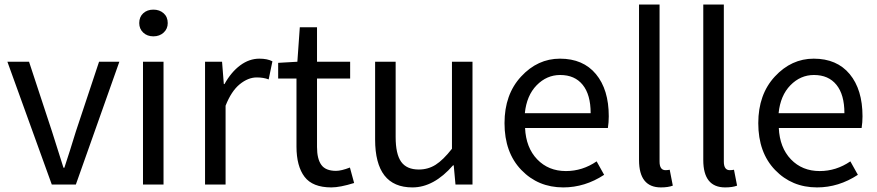

<svg xmlns="http://www.w3.org/2000/svg" viewBox="-20 -816 3876 849"><path d="M209 0 12.7 -543H108.4L210 -234.4Q251 -104.5 260.7 -74.2H264.6Q271.5 -94.7 289.1 -149.9Q306.6 -205.1 315.4 -234.4L418 -543H507.8L315.4 0Z M612.3 0V-543H703.1V0ZM595.7 -713.9Q595.7 -741.2 613.3 -757.3Q630.9 -773.4 658.2 -773.4Q685.5 -773.4 703.6 -757.3Q721.7 -741.2 721.7 -713.9Q721.7 -688.5 703.6 -671.9Q685.5 -655.3 658.2 -655.3Q630.9 -655.3 613.3 -671.9Q595.7 -688.5 595.7 -713.9Z M886.7 0V-543H961.9L969.7 -444.3H972.7Q1002 -497.1 1042 -526.9Q1082 -556.6 1127 -556.6Q1162.1 -556.6 1184.6 -544.9L1168 -464.8Q1145.5 -473.6 1115.2 -473.6Q1077.1 -473.6 1040 -443.4Q1002.9 -413.1 977.5 -348.6V0Z M1445.3 12.7Q1362.3 12.7 1326.7 -34.2Q1291 -81.1 1291 -168V-468.8H1210V-538.1L1294.9 -543L1305.7 -695.3H1381.8V-543H1528.3V-468.8H1381.8V-166Q1381.8 -113.3 1400.9 -86.9Q1419.9 -60.5 1465.8 -60.5Q1489.3 -60.5 1527.3 -75.2L1545.9 -6.8Q1483.4 12.7 1445.3 12.7Z M1803.7 12.7Q1638.7 12.7 1638.7 -199.2V-543H1729.5V-210Q1729.5 -134.8 1753.9 -100.6Q1778.3 -66.4 1832 -66.4Q1873 -66.4 1906.2 -87.4Q1939.5 -108.4 1978.5 -158.2V-543H2069.3V0H1994.1L1986.3 -85H1983.4Q1898.4 12.7 1803.7 12.7Z M2470.7 12.7Q2359.4 12.7 2285.2 -64.5Q2210.9 -141.6 2210.9 -271.5Q2210.9 -398.4 2284.2 -477.5Q2357.4 -556.6 2456.1 -556.6Q2558.6 -556.6 2615.2 -488.3Q2671.9 -419.9 2671.9 -301.8Q2671.9 -275.4 2668 -250H2301.8Q2305.7 -163.1 2355.5 -111.3Q2405.3 -59.6 2482.4 -59.6Q2555.7 -59.6 2618.2 -102.5L2651.4 -43Q2566.4 12.7 2470.7 12.7ZM2300.8 -315.4H2591.8Q2591.8 -397.5 2556.6 -440.9Q2521.5 -484.4 2457 -484.4Q2397.5 -484.4 2353 -439Q2308.6 -393.6 2300.8 -315.4Z M2902.3 12.7Q2805.7 12.7 2805.7 -108.4V-795.9H2896.5V-101.6Q2896.5 -63.5 2922.9 -63.5Q2931.6 -63.5 2941.4 -65.4L2955.1 4.9Q2934.6 12.7 2902.3 12.7Z M3186.5 12.7Q3089.8 12.7 3089.8 -108.4V-795.9H3180.7V-101.6Q3180.7 -63.5 3207 -63.5Q3215.8 -63.5 3225.6 -65.4L3239.3 4.9Q3218.8 12.7 3186.5 12.7Z M3592.8 12.7Q3481.4 12.7 3407.2 -64.5Q3333 -141.6 3333 -271.5Q3333 -398.4 3406.2 -477.5Q3479.5 -556.6 3578.1 -556.6Q3680.7 -556.6 3737.3 -488.3Q3793.9 -419.9 3793.9 -301.8Q3793.9 -275.4 3790 -250H3423.8Q3427.7 -163.1 3477.5 -111.3Q3527.3 -59.6 3604.5 -59.6Q3677.7 -59.6 3740.2 -102.5L3773.4 -43Q3688.5 12.7 3592.8 12.7ZM3422.9 -315.4H3713.9Q3713.9 -397.5 3678.7 -440.9Q3643.6 -484.4 3579.1 -484.4Q3519.5 -484.4 3475.1 -439Q3430.7 -393.6 3422.9 -315.4Z"/></svg>

Font: Gen Shin Gothic Regular
Style: Regular
Weight: 400
Designer: [Source Han Sans]
Ryoko NISHIZUKA  (kana & ideographs); Paul D. Hunt (Latin, Greek & Cyrillic); Wenlong ZHANG  (bopomofo
Version: Version 1.002.20150607